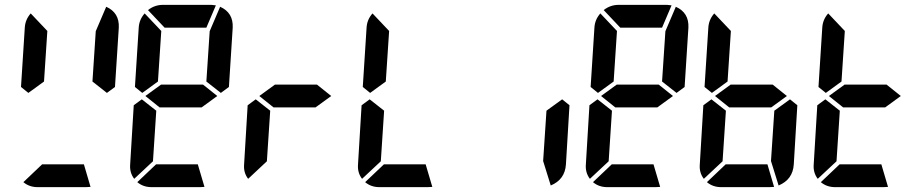

<svg xmlns="http://www.w3.org/2000/svg" viewBox="-20 -770 3790 790"><path d="M374 -641.6 417 -742.2Q471.7 -717.8 468.8 -656.2L453.1 -412.1L419.9 -387.7L360.4 -434.6ZM153.3 -93.8H325.2L352.5 -1L334 0H134.8Q100.6 0 76.2 -20.5ZM161.1 -434.6 96.7 -387.7 66.4 -412.1 82 -656.2Q84 -689.5 106.4 -714.8L174.8 -642.6Z M829.1 -656.2H657.2L588.9 -728.5Q616.2 -750 650.4 -750H849.6L868.2 -748ZM842.8 -641.6 885.7 -742.2Q940.4 -717.8 937.5 -656.2L921.9 -412.1L888.7 -387.7L829.1 -434.6ZM622.1 -93.8H793.9L821.3 -1L802.7 0H603.5Q569.3 0 544.9 -20.5ZM609.4 -106.4 532.2 -34.2Q512.7 -59.6 515.6 -93.8L530.3 -336.9L563.5 -361.3L623 -314.5ZM629.9 -434.6 565.4 -387.7 535.2 -412.1 550.8 -656.2Q552.7 -689.5 575.2 -714.8L643.6 -642.6ZM578.1 -375 642.6 -421.9H815.4L874 -375L809.6 -328.1H636.7Z M1078.1 -106.4 1001 -34.2Q981.4 -59.6 984.4 -93.8L999 -336.9L1032.2 -361.3L1091.8 -314.5ZM1046.9 -375 1111.3 -421.9H1284.2L1342.8 -375L1278.3 -328.1H1105.5Z M1559.6 -93.8H1731.4L1758.8 -1L1740.2 0H1541Q1506.8 0 1482.4 -20.5ZM1546.9 -106.4 1469.7 -34.2Q1450.2 -59.6 1453.1 -93.8L1467.8 -336.9L1501 -361.3L1560.5 -314.5ZM1567.4 -434.6 1502.9 -387.7 1472.7 -412.1 1488.3 -656.2Q1490.2 -689.5 1512.7 -714.8L1581.1 -642.6Z M2228.5 -314.5 2293 -361.3 2323.2 -336.9 2308.6 -93.8Q2304.7 -31.2 2246.1 -6.8L2214.8 -107.4Z M2704.1 -656.2H2532.2L2463.9 -728.5Q2491.2 -750 2525.4 -750H2724.6L2743.2 -748ZM2717.8 -641.6 2760.7 -742.2Q2815.4 -717.8 2812.5 -656.2L2796.9 -412.1L2763.7 -387.7L2704.1 -434.6ZM2497.1 -93.8H2668.9L2696.3 -1L2677.7 0H2478.5Q2444.3 0 2419.9 -20.5ZM2484.4 -106.4 2407.2 -34.2Q2387.7 -59.6 2390.6 -93.8L2405.3 -336.9L2438.5 -361.3L2498 -314.5ZM2504.9 -434.6 2440.4 -387.7 2410.2 -412.1 2425.8 -656.2Q2427.7 -689.5 2450.2 -714.8L2518.6 -642.6ZM2453.1 -375 2517.6 -421.9H2690.4L2749 -375L2684.6 -328.1H2511.7Z M3166 -314.5 3230.5 -361.3 3260.7 -336.9 3246.1 -93.8Q3242.2 -31.2 3183.6 -6.8L3152.3 -107.4ZM2965.8 -93.8H3137.7L3165 -1L3146.5 0H2947.3Q2913.1 0 2888.7 -20.5ZM2953.1 -106.4 2876 -34.2Q2856.4 -59.6 2859.4 -93.8L2874 -336.9L2907.2 -361.3L2966.8 -314.5ZM2973.6 -434.6 2909.2 -387.7 2878.9 -412.1 2894.5 -656.2Q2896.5 -689.5 2918.9 -714.8L2987.3 -642.6ZM2921.9 -375 2986.3 -421.9H3159.2L3217.8 -375L3153.3 -328.1H2980.5Z M3434.6 -93.8H3606.4L3633.8 -1L3615.2 0H3416Q3381.8 0 3357.4 -20.5ZM3421.9 -106.4 3344.7 -34.2Q3325.2 -59.6 3328.1 -93.8L3342.8 -336.9L3376 -361.3L3435.5 -314.5ZM3442.4 -434.6 3377.9 -387.7 3347.7 -412.1 3363.3 -656.2Q3365.2 -689.5 3387.7 -714.8L3456.1 -642.6ZM3390.6 -375 3455.1 -421.9H3627.9L3686.5 -375L3622.1 -328.1H3449.2Z"/></svg>

Font: 7-Segment
Style: Regular
Weight: 400
Designer: Jan Bobrowski
Version: Version 3.0